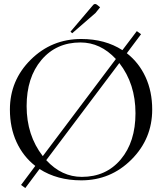

<svg xmlns="http://www.w3.org/2000/svg" viewBox="-20 -908 823 975"><path d="M346.7 -739.3 337.9 -747.1 453.1 -882.8Q457 -887.7 462.9 -887.7Q467.8 -887.7 472.7 -883.8L488.3 -871.1L464.8 -841.8ZM108.4 46.9 86.9 31.2 159.2 -65.4Q97.7 -113.3 64 -186.5Q30.3 -259.8 30.3 -351.6Q30.3 -500 136.2 -605Q242.2 -710 392.6 -710Q513.7 -710 601.6 -653.3L674.8 -750L696.3 -734.4L624 -637.7Q685.5 -589.8 719.2 -516.6Q752.9 -443.4 752.9 -351.6Q752.9 -203.1 647.5 -97.7Q542 7.8 392.6 7.8Q270.5 7.8 180.7 -49.8ZM395.5 -9.8Q518.6 -9.8 593.3 -98.6Q668 -187.5 668 -333Q668 -482.4 585.9 -587.9L214.8 -94.7Q293 -9.8 395.5 -9.8ZM197.3 -115.2 568.4 -608.4Q490.2 -692.4 388.7 -692.4Q265.6 -692.4 190.4 -603.5Q115.2 -514.6 115.2 -369.1Q115.2 -220.7 197.3 -115.2Z"/></svg>

Font: FoglihtenNo07
Style: Regular
Weight: 500
Designer: gluk (gluksza@wp.pl)
Foundry: gluk (gluksza@wp.pl)
Version: Version 0.871